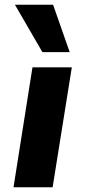

<svg xmlns="http://www.w3.org/2000/svg" viewBox="-20 -790 360 810"><path d="M37 0 117 -506H283L202 0ZM159 -570 43 -770H204L274 -570Z"/></svg>

Font: Nunito Sans 6pt ExtraBold
Style: Italic
Weight: 800
Italic angle: -9°
Version: Version 3.101;gftools[0.9.27]